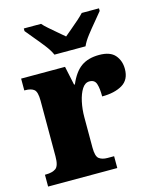

<svg xmlns="http://www.w3.org/2000/svg" viewBox="-115 -846 756 925"><g transform="rotate(-15 263.5 -383.0)"><path d="M9 0V-59H14Q46 -59 63.5 -71.5Q81 -84 81 -131V-409Q81 -453 66.5 -465Q52 -477 22 -477H18V-536H237L257 -442H261Q285 -499 320 -524Q355 -549 410 -549Q465 -549 489 -521Q513 -493 513 -452Q513 -398 474 -375Q435 -352 373 -352Q373 -393 365.5 -415.5Q358 -438 332 -438Q310 -438 295 -414.5Q280 -391 272 -354Q264 -317 264 -278V-126Q264 -82 279.5 -70.5Q295 -59 321 -59H354V0ZM203 -606Q193 -629 172.5 -655.5Q152 -682 130 -708Q108 -734 93 -753V-766H179Q188 -755 207 -738.5Q226 -722 246 -705Q266 -688 280 -676Q294 -688 314.5 -705Q335 -722 353.5 -738.5Q372 -755 382 -766H468V-753Q453 -734 431 -708Q409 -682 388.5 -655.5Q368 -629 358 -606Z"/></g></svg>

Font: Noto Serif Lao SemiCondensed Black
Style: Regular
Weight: 900
Width: 4
Designer: Monotype Design Team
Foundry: Monotype Imaging Inc.
Version: Version 2.003; ttfautohint (v1.8.4.7-5d5b)